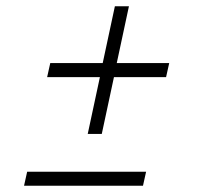

<svg xmlns="http://www.w3.org/2000/svg" viewBox="-20 -594 640 615"><path d="M57 1 67 -44H448L438 1ZM261 -165 300 -347H131L141 -392H309L348 -574H393L354 -392H522L512 -347H345L306 -165Z"/></svg>

Font: Red Hat Mono
Style: Italic
Weight: 300
Italic angle: -12°
Monospace: yes
Designer: Pentagram, MCKL
Foundry: Pentagram, MCKL
Version: Version 1.023